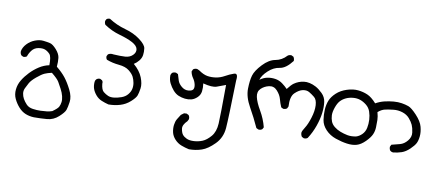

<svg xmlns="http://www.w3.org/2000/svg" viewBox="-67 -671 2782 1230"><g transform="rotate(10 1324.0 -56.5)"><path d="M191.4 282.2Q162.1 281.2 136.7 271Q111.3 260.7 90.8 237.8Q70.3 214.8 57.1 187Q43.9 159.2 47.4 126Q50.8 92.8 68.4 64Q85.9 35.2 111.3 8.8Q136.7 -17.6 167 -37.1Q197.3 -56.6 231.4 -63.5Q232.4 -120.1 218.3 -135.3Q204.1 -150.4 187.5 -157.2Q170.9 -164.1 144 -159.7Q117.2 -155.3 101.6 -134.8Q85.9 -114.3 80.1 -94.7Q70.3 -86.9 56.6 -87.9L43.9 -94.7Q35.2 -105.5 36.1 -121.1Q41 -146.5 62 -168.9Q83 -191.4 112.3 -202.6Q141.6 -213.9 167.5 -210.9Q193.4 -208 211.4 -203.6Q229.5 -199.2 253.4 -172.4Q277.3 -145.5 280.3 -120.1Q283.2 -94.7 280.3 -62.5Q316.4 -33.2 338.9 -4.9Q361.3 23.4 383.3 66.9Q405.3 110.4 400.4 145.5Q395.5 180.7 389.2 198.7Q382.8 216.8 350.6 246.1Q318.4 275.4 276.9 278.8Q235.4 282.2 191.4 282.2ZM300.8 222.7Q333 200.2 339.8 187Q346.7 173.8 349.1 156.7Q351.6 139.6 346.2 117.7Q340.8 95.7 328.6 72.8Q316.4 49.8 305.7 31.2Q294.9 12.7 255.9 -18.6Q228.5 -12.7 210 -4.4Q191.4 3.9 161.6 28.8Q131.8 53.7 121.1 73.2Q110.4 92.8 102.5 109.4Q94.7 126 97.2 143.6Q99.6 161.1 108.4 177.2Q117.2 193.4 132.8 210Q148.4 226.6 175.8 230.5Q203.1 234.4 226.1 233.4Q249 232.4 266.6 230.5Q284.2 228.5 300.8 222.7Z M647.5 118.2Q624 112.3 601.6 103Q579.1 93.8 563 74.7Q546.9 55.7 540 36.1Q533.2 16.6 535.2 -8.8Q536.1 -19.5 543 -26.4Q552.7 -35.2 567.4 -34.2L580.1 -27.3Q587.9 -19.5 585.9 -5.9Q589.8 33.2 605 45.4Q620.1 57.6 636.2 64.5Q652.3 71.3 674.8 68.8Q697.3 66.4 722.2 57.6Q747.1 48.8 761.7 31.2Q776.4 13.7 780.8 -5.4Q785.2 -24.4 781.7 -44.9Q778.3 -65.4 769.5 -83.5Q760.7 -101.6 736.8 -120.6Q712.9 -139.6 669.9 -143.6Q627 -147.5 588.9 -162.1Q581.1 -170.9 582 -184.6L588.9 -197.3Q603.5 -207 624 -203.1Q669.9 -200.2 700.2 -202.1Q730.5 -204.1 749 -222.7Q767.6 -241.2 763.2 -262.7Q758.8 -284.2 726.1 -301.8Q693.4 -319.3 640.6 -334Q587.9 -348.6 540 -380.9Q533.2 -391.6 534.2 -405.3L540 -417Q548.8 -424.8 562.5 -423.8Q612.3 -391.6 669.4 -376Q726.6 -360.4 767.6 -329.6Q808.6 -298.8 811.5 -275.4Q814.5 -252 811.5 -231.9Q808.6 -211.9 794.4 -194.3Q780.3 -176.8 762.7 -166Q804.7 -129.9 820.8 -89.4Q836.9 -48.8 832.5 -18.6Q828.1 11.7 821.8 28.8Q815.4 45.9 787.1 71.3Q758.8 96.7 723.1 107.4Q687.5 118.2 647.5 118.2Z M1205.1 311.5Q1178.7 305.7 1154.3 296.4Q1129.9 287.1 1110.8 266.6Q1091.8 246.1 1086.4 221.7Q1081.1 197.3 1084 174.3Q1086.9 151.4 1096.2 135.3Q1105.5 119.1 1116.2 103.5L1134.8 89.8L1151.4 88.9L1165 95.7Q1173.8 106.4 1171.9 122.1L1165 135.7Q1134.8 165 1138.7 189.9Q1142.6 214.8 1152.3 227.1Q1162.1 239.3 1180.2 247.6Q1198.2 255.9 1227.1 254.4Q1255.9 252.9 1282.2 242.2Q1308.6 231.4 1335 200.7Q1361.3 169.9 1364.3 116.2Q1367.2 62.5 1368.2 -135.7Q1338.9 -124 1310.5 -114.3Q1282.2 -104.5 1222.7 -120.1Q1226.6 -92.8 1223.6 -68.8Q1220.7 -44.9 1202.6 -27.8Q1184.6 -10.7 1165 -5.9Q1145.5 -1 1123.5 -3.4Q1101.6 -5.9 1081.5 -14.2Q1061.5 -22.5 1044.9 -41.5Q1028.3 -60.5 1016.6 -84Q1004.9 -107.4 1005.9 -136.7L1012.7 -150.4Q1023.4 -159.2 1039.1 -157.2L1052.7 -150.4Q1058.6 -129.9 1064.9 -110.4Q1071.3 -90.8 1091.8 -73.7Q1112.3 -56.6 1136.2 -58.6Q1160.2 -60.5 1167 -71.8Q1173.8 -83 1169.4 -103.5Q1165 -124 1152.3 -142.1Q1139.6 -160.2 1135.7 -182.6L1142.6 -197.3Q1154.3 -206.1 1168.9 -204.1L1183.6 -197.3Q1213.9 -175.8 1240.2 -171.4Q1266.6 -167 1295.4 -171.4Q1324.2 -175.8 1351.1 -190.9Q1377.9 -206.1 1406.2 -215.8Q1433.6 -224.6 1426.8 -174.8Q1420.9 73.2 1416 136.2Q1411.1 199.2 1368.7 242.2Q1326.2 285.2 1287.6 298.3Q1249 311.5 1205.1 311.5Z M1918 114.3 1904.3 107.4Q1896.5 95.7 1896.5 81.1Q1897.5 70.3 1913.6 45.4Q1929.7 20.5 1943.8 -24.9Q1958 -70.3 1956.1 -106.9Q1954.1 -143.6 1936 -158.2Q1918 -172.9 1900.4 -183.1Q1882.8 -193.4 1858.4 -188.5Q1834 -183.6 1808.1 -158.7Q1782.2 -133.8 1786.1 -69.3L1779.3 -55.7Q1769.5 -47.9 1754.9 -48.8L1741.2 -55.7Q1730.5 -80.1 1723.6 -106.4Q1716.8 -132.8 1694.3 -157.7Q1671.9 -182.6 1641.1 -175.8Q1610.4 -168.9 1589.4 -148.4Q1568.4 -127.9 1575.7 -94.2Q1583 -60.5 1611.3 -12.2Q1639.6 36.1 1653.3 89.8L1646.5 102.5Q1636.7 111.3 1621.1 109.4L1607.4 102.5Q1579.1 40 1544.4 -21.5Q1509.8 -83 1510.7 -136.7Q1511.7 -190.4 1521.5 -223.6Q1531.2 -256.8 1570.8 -298.8Q1610.4 -340.8 1651.9 -348.1Q1693.4 -355.5 1723.6 -388.7Q1733.4 -396.5 1748 -395.5L1761.7 -388.7Q1769.5 -377 1768.6 -362.3Q1727.5 -308.6 1688 -303.2Q1648.4 -297.9 1614.3 -266.1Q1580.1 -234.4 1572.3 -205.1Q1594.7 -221.7 1619.6 -227.1Q1644.5 -232.4 1671.4 -228.5Q1698.2 -224.6 1719.7 -208.5Q1741.2 -192.4 1754.9 -177.7Q1778.3 -208 1793 -218.3Q1807.6 -228.5 1822.8 -234.4Q1837.9 -240.2 1855.5 -242.7Q1873 -245.1 1893.6 -240.7Q1914.1 -236.3 1935.1 -225.1Q1956.1 -213.9 1979 -191.4Q2002 -168.9 2006.3 -137.2Q2010.7 -105.5 2005.9 -65.4Q2001 -25.4 1984.9 20.5Q1968.8 66.4 1942.4 107.4Q1933.6 115.2 1918 114.3Z M2496.1 104.5Q2485.4 103.5 2477.5 96.7Q2469.7 85.9 2470.7 71.3L2477.5 57.6Q2504.9 50.8 2531.2 43.9Q2557.6 37.1 2578.6 11.7Q2599.6 -13.7 2595.7 -43Q2591.8 -72.3 2583.5 -90.8Q2575.2 -109.4 2557.6 -129.9Q2540 -150.4 2510.7 -159.7Q2481.4 -168.9 2451.7 -165.5Q2421.9 -162.1 2398.9 -157.2Q2376 -152.3 2353.5 -132.8Q2361.3 -105.5 2361.8 -82.5Q2362.3 -59.6 2361.3 -34.7Q2360.4 -9.8 2350.6 12.2Q2340.8 34.2 2313.5 61.5Q2286.1 88.9 2258.8 96.7Q2231.4 104.5 2195.8 99.6Q2160.2 94.7 2120.6 81.1Q2081.1 67.4 2054.2 39.1Q2027.3 10.7 2022 -22.9Q2016.6 -56.6 2018.6 -89.8Q2020.5 -123 2031.2 -149.9Q2042 -176.8 2068.8 -201.7Q2095.7 -226.6 2135.3 -239.3Q2174.8 -252 2208 -248.5Q2241.2 -245.1 2269.5 -232.9Q2297.9 -220.7 2329.1 -185.5Q2357.4 -201.2 2386.2 -208Q2415 -214.8 2443.8 -217.3Q2472.7 -219.7 2497.1 -215.8Q2521.5 -211.9 2542 -204.6Q2562.5 -197.3 2597.7 -159.7Q2632.8 -122.1 2641.6 -88.4Q2650.4 -54.7 2647.5 -26.4Q2644.5 2 2635.7 19Q2627 36.1 2602.1 60.1Q2577.1 84 2551.3 92.8Q2525.4 101.6 2496.1 104.5ZM2245.1 44.9Q2265.6 39.1 2283.2 21.5Q2300.8 3.9 2306.2 -22Q2311.5 -47.9 2310.1 -75.2Q2308.6 -102.5 2300.3 -127Q2292 -151.4 2272 -167.5Q2252 -183.6 2230.5 -190.9Q2209 -198.2 2183.6 -195.8Q2158.2 -193.4 2137.7 -183.6Q2117.2 -173.8 2103 -158.2Q2088.9 -142.6 2078.6 -112.8Q2068.4 -83 2069.3 -62Q2070.3 -41 2077.1 -22.9Q2084 -4.9 2101.6 9.3Q2119.1 23.4 2141.6 32.2Q2164.1 41 2189 45.9Q2213.9 50.8 2245.1 44.9Z"/></g></svg>

Font: JasonHandwriting1
Style: Regular
Weight: 400
Version: Version 1.48.20